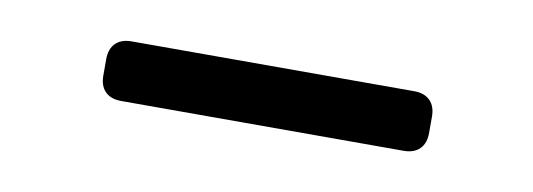

<svg xmlns="http://www.w3.org/2000/svg" viewBox="-25 -922 511 184"><g transform="rotate(10 231.0 -830.0)"><path d="M369 -801H94Q84 -801 78.5 -806.5Q73 -812 73 -822V-838Q73 -848 78.5 -853.5Q84 -859 94 -859H369Q379 -859 384.5 -853.5Q390 -848 390 -838V-822Q390 -812 384.5 -806.5Q379 -801 369 -801Z"/></g></svg>

Font: Shippori Mincho B1 Medium
Style: Regular
Weight: 500
Designer: FONTDASU
Foundry: FONTDASU / Google Inc. / but / Adobe
Version: Version 3.110; ttfautohint (v1.8.3)